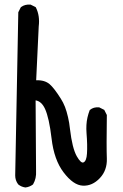

<svg xmlns="http://www.w3.org/2000/svg" viewBox="-20 -823 540 845"><path d="M91.3 2Q73.7 -0.5 60.5 -11.2L60.1 -11.7L59.6 -12.2Q46.9 -29.3 46.9 -50.8L60.5 -767.6V-769L61 -770L70.8 -789.6L71.8 -791L72.8 -792Q89.8 -804.7 113.8 -802.7H114.7L115.7 -802.2L135.3 -792.5L137.2 -791.5L137.7 -790L138.2 -789.6Q156.2 -753.4 150.4 -706.5L139.2 -469.7Q148.4 -470.2 157 -469.2Q165.5 -468.3 172.9 -466.1Q180.2 -463.9 186.3 -460.7Q192.4 -457.5 197.8 -453.1Q218.3 -435.5 248 -388.2Q252.9 -380.4 257.6 -371.3Q262.2 -362.3 266.1 -352.3Q270 -342.3 273.2 -331.1Q276.4 -319.8 279.3 -307.6Q282.2 -295.4 284.4 -282.2Q286.6 -269 288.1 -254.4Q297.9 -170.9 317.9 -135.3Q336.4 -103 347.7 -108.4Q360.8 -114.3 362.8 -147.5Q365.2 -183.6 360.8 -237.3Q359.4 -255.9 360.4 -272.9Q361.3 -290 365 -306.2Q368.7 -322.3 374.5 -337.4L375 -338.4L376 -339.4Q391.6 -352.5 415.5 -350.6H416.5L417.5 -350.1L437 -340.3L439 -339.4L439.5 -337.9L439.9 -337.4L449.7 -317.9L450.2 -316.9V-315.4Q448.2 -174.8 450.2 -125.5Q452.1 -73.7 419.4 -39.1Q386.2 -3.9 344.5 -5.9Q302.7 -7.8 259.8 -64.5Q217.8 -119.6 207 -213.4Q196.3 -304.2 178.2 -343.8Q170.4 -360.8 159.9 -370.1Q149.4 -379.4 136.7 -381.3L138.7 -70.3Q140.6 -37.6 126 -12.7L125.5 -11.7L124.5 -10.7Q109.9 0 92.3 2H91.8Z"/></svg>

Font: NaikaiFont
Style: SemiBold
Weight: 600
Version: Version 1.89